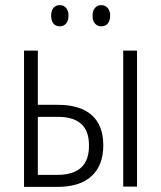

<svg xmlns="http://www.w3.org/2000/svg" viewBox="-20 -731 630 751"><path d="M74 0V-533H128V-321H207Q293 -321 338.5 -281Q384 -241 384 -163Q384 -84 338 -42Q292 0 205 0ZM462 -1V-533H516V-1ZM128 -47H204Q329 -47 328 -162Q329 -274 206 -274H128ZM180 -670Q180 -689 189 -700Q198 -711 214 -711Q229 -711 238.5 -700Q248 -689 248 -670Q248 -650 238.5 -639Q229 -628 214 -628Q198 -628 189 -639Q180 -650 180 -670ZM342 -670Q342 -689 351.5 -700Q361 -711 376 -711Q391 -711 401 -700Q411 -689 411 -670Q411 -650 401.5 -639Q392 -628 376 -628Q361 -628 351.5 -639Q342 -650 342 -670Z"/></svg>

Font: Noto Sans Condensed Light
Style: Regular
Weight: 300
Width: 3
Designer: Monotype Design Team
Foundry: Monotype Imaging Inc.
Version: Version 2.013; ttfautohint (v1.8.4.7-5d5b)